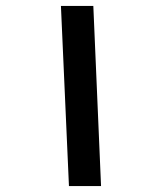

<svg xmlns="http://www.w3.org/2000/svg" viewBox="-20 -626 544 646"><path d="M185 -606 212 0H320L294 -606Z"/></svg>

Font: Noto Sans Syriac SemiBold
Style: Regular
Weight: 600
Designer: Patrick Giasson and the Monotype Design Team
Foundry: Monotype Imaging Inc.
Version: Version 3.000